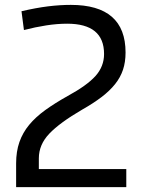

<svg xmlns="http://www.w3.org/2000/svg" viewBox="-20 -768 591 786"><path d="M46 -99Q46 -148 59.5 -186.5Q73 -225 99.5 -257Q126 -289 165.5 -317.5Q205 -346 257 -375Q336 -418 371 -457Q406 -496 406 -547Q406 -671 255 -671Q214 -671 169 -664Q124 -657 78 -645L68 -722Q128 -736 176.5 -742Q225 -748 270 -748Q494 -748 494 -553Q494 -514 483.5 -482.5Q473 -451 451 -423.5Q429 -396 395.5 -370.5Q362 -345 316 -319Q225 -266 182 -221Q139 -176 139 -120V-76H497V-2H46Z"/></svg>

Font: EncodeSans
Style: Regular
Weight: 400
Designer: Pablo Impallari, Andres Torresi
Foundry: Pablo Impallari, Andres Torresi
Version: Version 1.000; ttfautohint (v1.4.1)